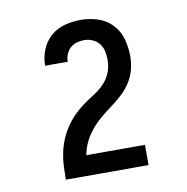

<svg xmlns="http://www.w3.org/2000/svg" viewBox="-65 -906 629 645"><g transform="rotate(-10 250.0 -583.0)"><path d="M109 -323V-324Q109 -346 110 -368.5Q111 -391 115.5 -413Q120 -435 128.5 -456Q137 -477 149.5 -496Q162 -515 177.5 -531Q193 -547 211 -560.5Q229 -574 248.5 -586Q268 -598 284 -614Q300 -630 308.5 -651Q317 -672 317 -695Q317 -709 314 -724Q311 -739 302 -750.5Q293 -762 279 -768Q265 -774 251 -774Q238 -774 225.5 -770.5Q213 -767 203.5 -758.5Q194 -750 189 -738Q184 -726 184 -713V-712H107V-715Q107 -742 118 -768Q129 -794 149.5 -811.5Q170 -829 196.5 -836Q223 -843 251 -843Q280 -843 308.5 -834Q337 -825 357.5 -803.5Q378 -782 386 -753Q394 -724 394 -695Q394 -671 388 -648Q382 -625 369 -605Q356 -585 338.5 -569Q321 -553 302 -539Q283 -525 265 -510Q247 -495 231.5 -476.5Q216 -458 205.5 -436.5Q195 -415 191 -392H391V-323Z"/></g></svg>

Font: Iosevka MaddieWtf
Style: Regular
Weight: 400
Monospace: yes
Designer: Belleve Invis
Foundry: Belleve Invis
Version: Version 31.3.0; ttfautohint (v1.8.3)